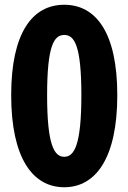

<svg xmlns="http://www.w3.org/2000/svg" viewBox="-20 -775 540 807"><path d="M250 12C384 12 473 -113 473 -375C473 -637 384 -755 250 -755C116 -755 27 -637 27 -375C27 -113 116 12 250 12ZM250 -116C208 -116 178 -165 178 -375C178 -586 208 -628 250 -628C292 -628 322 -586 322 -375C322 -165 292 -116 250 -116Z"/></svg>

Font: Noto Sans Mono CJK JP Bold
Style: Regular
Weight: 700
Designer: Ryoko NISHIZUKA (kana & ideographs); Paul D. Hunt (Latin, Greek & Cyrillic); Wenlong ZHANG (bopomofo); Sandoll Communica
Foundry: Adobe Systems Incorporated
Version: Version 1.004;PS 1.004;hotconv 1.0.82;makeotf.lib2.5.63406